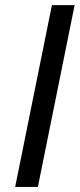

<svg xmlns="http://www.w3.org/2000/svg" viewBox="-20 -740 316 760"><path d="M40 0 185.5 -719.7H275.4L129.9 0Z"/></svg>

Font: Reddit Sans
Style: Italic
Weight: 400
Italic angle: -11.25°
Designer: Stephen Hutchings
Version: Version 1.013